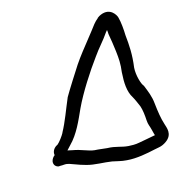

<svg xmlns="http://www.w3.org/2000/svg" viewBox="-134 -800 915 975"><g transform="rotate(-20 323.5 -312.0)"><path d="M143 -112C193 -154 225 -215 256 -270C297 -341 367 -431 420 -491C449 -526 480 -552 511 -590L519 -598C519 -592 520 -585 519 -577V-576C522 -544 524 -512 525 -480C526 -442 526 -414 516 -369V-368C508 -317 506 -269 525 -233C533 -216 540 -193 546 -175C551 -155 552 -124 551 -99C550 -76 557 -62 559 -46L563 -22C563 -19 565 -16 565 -13C548 -11 535 -10 515 -8C486 -6 467 -2 446 -4L420 -7C383 -13 360 -29 315 -34C296 -37 275 -43 251 -46C220 -52 187 -74 147 -84C140 -86 131 -89 121 -92C127 -98 135 -105 143 -112ZM61 -31C67 -30 73 -30 79 -30C101 -30 111 -22 132 -13C149 -5 166 3 186 10C225 25 276 28 315 38C337 44 360 54 388 58C438 67 499 60 536 55L564 52C577 51 591 46 603 39C651 12 633 -31 630 -49C622 -84 620 -120 619 -164C619 -203 608 -235 599 -265V-266C587 -281 577 -332 583 -371C598 -437 599 -487 598 -541C600 -570 600 -613 595 -638C593 -651 572 -699 517 -682C511 -680 503 -677 496 -672V-671C476 -658 461 -640 444 -621L413 -588C382 -555 348 -520 319 -484C300 -460 235 -375 215 -346C187 -294 158 -230 128 -186V-185C119 -171 97 -146 84 -137L73 -132L72 -131C56 -121 50 -104 52 -92C42 -86 34 -76 31 -65C27 -46 39 -34 52 -31Z"/></g></svg>

Font: Stray Cat
Style: ExBdExtObl
Weight: 800
Version: Version 1.0